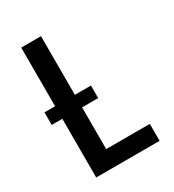

<svg xmlns="http://www.w3.org/2000/svg" viewBox="-178 -838 855 941"><g transform="rotate(-30 250.0 -367.5)"><path d="M88 0V-332H28V-403H88V-735H200V-403H291V-332H200V-96H447V0Z"/></g></svg>

Font: Iosevka Curly
Style: Bold
Weight: 700
Monospace: yes
Designer: Belleve Invis
Foundry: Belleve Invis
Version: Version 22.1.2; ttfautohint (v1.8.4)